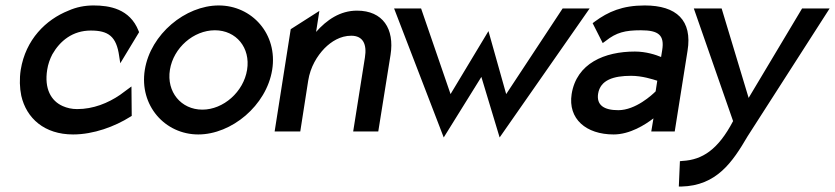

<svg xmlns="http://www.w3.org/2000/svg" viewBox="-20 -482 3062 704"><path d="M56 -226C51 -193 52 -160 58 -131C77 -48 143 11 248 11C323 11 401 -18 458 -54L463 -57L462 -165L420 -134C376 -104 322 -82 263 -82C243 -82 226 -86 210 -93C167 -112 142 -157 153 -226C156 -246 163 -266 172 -283C200 -332 246 -370 313 -370C377 -370 407 -349 417 -276L421 -250L490 -364L488 -369C456 -450 381 -462 323 -462C291 -462 260 -456 231 -443C148 -410 74 -337 56 -226Z M511 -226C490 -95 585 11 707 11C829 11 957 -95 978 -226C999 -357 904 -462 782 -462C660 -462 532 -357 511 -226ZM603 -226C616 -307 690 -371 768 -371C846 -371 899 -307 886 -226C873 -145 799 -80 722 -80C644 -80 590 -145 603 -226Z M987 0H1081L1110 -186C1118 -237 1143 -277 1170 -305C1195 -330 1228 -351 1268 -351C1311 -351 1326 -320 1318 -271L1275 0H1367L1412 -281C1427 -376 1384 -443 1289 -443C1227 -443 1178 -409 1139 -365L1151 -442L1046 -375Z M1425 -451 1607 22 1745 -200 1812 22 2142 -451H2043L1836 -137L1771 -368L1632 -137L1524 -451Z M2076 -137C2062 -46 2129 11 2230 11C2290 11 2346 -25 2376 -48L2368 0H2454L2501 -296C2519 -407 2461 -462 2344 -462C2262 -462 2210 -439 2161 -403L2153 -397L2190 -324L2201 -332C2240 -363 2272 -371 2330 -371C2395 -371 2417 -353 2408 -298L2404 -273C2385 -281 2349 -293 2308 -293C2197 -293 2094 -250 2076 -137ZM2173 -138C2181 -189 2230 -204 2294 -204C2335 -204 2374 -191 2390 -186L2384 -147C2372 -135 2311 -78 2247 -78C2194 -78 2167 -97 2173 -138Z M2524 -451 2668 -38C2613 67 2555 104 2483 108L2473 109L2469 202H2478C2608 199 2666 112 2721 18L3022 -451H2921L2725 -123L2626 -451Z"/></svg>

Font: Charger Pro
Style: ExBdNarObl
Weight: 400
Designer: Jasper
Foundry: Cannot Into Space Fonts
Version: Version 1.09